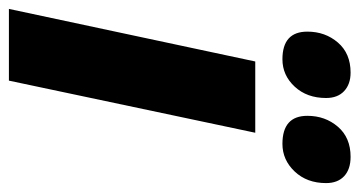

<svg xmlns="http://www.w3.org/2000/svg" viewBox="-220 -599 807 431"><g transform="rotate(90 183.5 -383.5)"><path d="M106 -553H266L149 0H-12ZM39 -670Q39 -710 63.5 -738.5Q88 -767 131 -767Q157 -767 172.5 -752.5Q188 -738 188 -712Q188 -669 162.5 -641.5Q137 -614 101 -614Q39 -614 39 -670ZM228 -670Q228 -710 252.5 -738.5Q277 -767 320 -767Q348 -767 363.5 -752.5Q379 -738 379 -712Q379 -669 353 -641.5Q327 -614 291 -614Q228 -614 228 -670Z"/></g></svg>

Font: Noto Sans UI CondBlack
Style: Italic
Weight: 900
Width: 3
Italic angle: -12°
Designer: Monotype Design Team
Foundry: Monotype Imaging Inc.
Version: Version 1.001